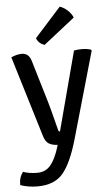

<svg xmlns="http://www.w3.org/2000/svg" viewBox="-62 -775 589 1033"><g transform="rotate(-5 232.0 -258.5)"><path d="M452 -485 318 -16Q282 109 236 163.5Q190 218 98 218Q49 218 6 203Q6 199 6 194Q6 160 27 133Q59 145 103.5 145Q148 145 175 113Q202 81 222 16L225 5Q194 3 177 -8Q160 -19 151 -48L18 -486Q49 -500 76 -500Q113 -500 126 -457L196 -222Q202 -203 235 -73Q237 -66 244 -66L357 -493Q373 -497 400 -497Q427 -497 448 -490ZM159 -577 301 -735Q323 -728 343 -709.5Q363 -691 371 -670L202 -537Q170 -548 159 -577Z"/></g></svg>

Font: Signika Negative
Style: Regular
Weight: 400
Designer: Anna Giedrys
Foundry: Anna Giedrys
Version: Version 1.001